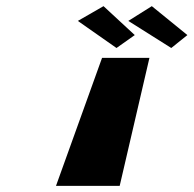

<svg xmlns="http://www.w3.org/2000/svg" viewBox="-20 -604 629 624"><path d="M162 0H369L465.7 -416H311.7ZM316.4 -584 233 -536 358.6 -448 418 -490ZM473.4 -584 397 -536 536.6 -448 589 -490Z"/></svg>

Font: Hussar Milosc
Style: Obl
Weight: 700
Foundry: Cannot Into Space Fonts
Version: Version 1.02